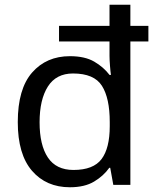

<svg xmlns="http://www.w3.org/2000/svg" viewBox="-20 -780 657 810"><path d="M275 10Q175 10 115 -59.5Q55 -129 55 -265Q55 -405 115.5 -474Q176 -543 275 -543Q338 -543 377.5 -520Q417 -497 442 -464H448Q446 -477 444 -502.5Q442 -528 442 -544V-605H229V-671H442V-760H530V-671H606V-605H530V0H458L445 -72H441Q417 -38 377 -14Q337 10 275 10ZM290 -63Q374 -63 408.5 -109Q443 -155 443 -248V-265Q443 -366 410 -418Q377 -470 288 -470Q217 -470 182 -415Q147 -360 147 -264Q147 -168 182 -115.5Q217 -63 290 -63Z"/></svg>

Font: Noto Sans Old Hungarian
Style: Regular
Weight: 400
Designer: Monotype Design Team
Foundry: Monotype Imaging Inc.
Version: Version 2.005; ttfautohint (v1.8.4.7-5d5b)